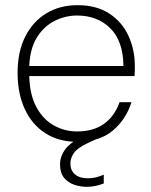

<svg xmlns="http://www.w3.org/2000/svg" viewBox="-20 -536 583 742"><path d="M278 12Q207 12 155.5 -21Q104 -54 76 -114Q48 -174 48 -255Q48 -336 77.5 -394.5Q107 -453 159 -484.5Q211 -516 280 -516Q353 -516 402.5 -483.5Q452 -451 476.5 -397.5Q501 -344 501 -282Q501 -272 501 -263Q501 -254 500 -242H93Q95 -169 121 -121.5Q147 -74 188.5 -51Q230 -28 278 -28Q341 -28 382 -57.5Q423 -87 442 -141H488Q467 -74 415.5 -31Q364 12 278 12ZM278 -476Q232 -476 190.5 -455Q149 -434 122.5 -391Q96 -348 93 -281H457Q456 -378 406 -427Q356 -476 278 -476ZM316 186Q291 186 267 178Q243 170 227.5 151Q212 132 212 99Q212 68 233 40Q254 12 307 -12L365 -38L380 -11L317 18Q279 36 265.5 55.5Q252 75 252 96Q252 122 269.5 137.5Q287 153 320 153Q350 153 381 139V173Q348 186 316 186Z"/></svg>

Font: DM Sans ExtraLight
Style: Regular
Weight: 200
Designer: Colophon Foundry, Jonny Pinhorn
Foundry: Colophon Foundry
Version: Version 4.004; ttfautohint (v1.8.4.7-5d5b)